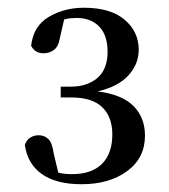

<svg xmlns="http://www.w3.org/2000/svg" viewBox="-20 -931 436 494"><path d="M189.9 -457Q124.5 -457 87.6 -483.2Q50.8 -509.3 43.9 -558.1Q48.3 -571.3 58.1 -577.1Q67.9 -583 79.1 -583Q94.2 -583 104.2 -573.5Q114.3 -564 118.2 -536.1L129.9 -486.8Q144.5 -482.9 165 -482.9Q215.8 -482.9 242.4 -509.5Q269 -536.1 269 -585Q269 -629.9 243.2 -655Q217.3 -680.2 164.1 -680.2H136.2V-708H161.1Q204.6 -708 230.7 -730.5Q256.8 -752.9 256.8 -797.9Q256.8 -839.8 235.6 -862.3Q214.4 -884.8 176.8 -884.8Q169.4 -884.8 161.4 -884Q153.3 -883.3 145 -880.9L133.8 -832Q130.4 -811 118.7 -802.5Q106.9 -793.9 91.8 -793.9Q70.3 -793.9 60.1 -813Q65.4 -863.8 105.5 -887.5Q145.5 -911.1 195.8 -911.1Q264.2 -911.1 300.5 -880.4Q336.9 -849.6 336.9 -803.2Q336.9 -766.1 310.5 -737.1Q284.2 -708 231 -695.8Q293.9 -688 323.5 -658.2Q353 -628.4 353 -582Q353 -524.4 307.1 -490.7Q261.2 -457 189.9 -457Z"/></svg>

Font: Source Han Serif TW SemiBold
Style: Regular
Weight: 600
Designer: Ryoko NISHIZUKA Ë•øÂ°öÊ∂ºÂ≠ê (kana & ideographs); Frank Grie√ühammer (Latin, Greek & Cyrillic); Wenlong ZHANG Âº†ÊñáÈæô 
Foundry: Adobe
Version: Version 2.003;hotconv 1.1.1;makeotfexe 2.6.0